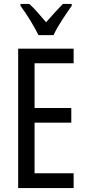

<svg xmlns="http://www.w3.org/2000/svg" viewBox="-20 -963 442 983"><path d="M357 0H73V-714H357V-639H157V-410H345V-335H157V-76H357ZM177 -783Q161 -816 136 -857Q111 -898 85 -933V-943H130Q149 -926 171.5 -900.5Q194 -875 216 -849Q242 -879 259.5 -898Q277 -917 302 -943H347V-933Q325 -902 297.5 -860Q270 -818 254 -783Z"/></svg>

Font: Noto Sans Gurmukhi ExtraCondensed
Style: Regular
Weight: 400
Width: 2
Designer: Jelle Bosma - Monotype Design Team
Foundry: Monotype Imaging Inc.
Version: Version 2.004; ttfautohint (v1.8.4.7-5d5b)